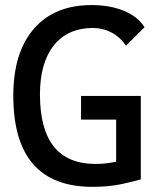

<svg xmlns="http://www.w3.org/2000/svg" viewBox="-20 -723 626 753"><path d="M342.8 9.8Q32.2 9.8 32.2 -347.7Q32.2 -517.1 112.8 -610.1Q193.4 -703.1 338.9 -703.1Q411.6 -703.1 466.3 -680.4Q521 -657.7 546.9 -616.2L474.1 -543.9Q451.7 -577.1 417.7 -595.2Q383.8 -613.3 344.7 -613.3Q246.1 -613.3 191.4 -545.2Q136.7 -477.1 136.7 -352.5Q136.7 -80.1 354.5 -80.1Q377.4 -80.1 397.7 -82.5Q418 -85 435.5 -88.9V-253.9H297.9V-346.7H532.2V-19.5Q511.7 -13.2 460.2 -1.7Q408.7 9.8 342.8 9.8Z"/></svg>

Font: CaskaydiaCove NFP
Style: Regular
Weight: 400
Designer: Aaron Bell
Foundry: Saja Typeworks
Version: Version 2111.001; VTT 6.35;Nerd Fonts 3.1.1